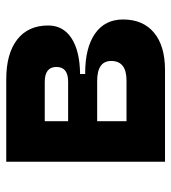

<svg xmlns="http://www.w3.org/2000/svg" viewBox="14 -572 558 626"><g transform="rotate(-90 293.0 -259.0)"><path d="M78.6 0V-517.6H347.7Q431.2 -517.6 477.1 -481.9Q522.9 -446.3 522.9 -380.9Q522.9 -332 481.4 -304.9Q439.9 -277.8 364.7 -276.9V-260.3H367.2Q450.7 -260.3 496.6 -228Q542.5 -195.8 542.5 -136.7Q542.5 -71.8 499.5 -35.9Q456.5 0 377.9 0ZM210.9 -125.5H343.3Q407.2 -125.5 407.2 -175.3Q407.2 -221.2 341.8 -221.2H210.9ZM210.9 -315.9H339.8Q387.7 -315.9 387.7 -354Q387.7 -392.1 338.9 -392.1H210.9Z"/></g></svg>

Font: Cascadia Mono PL
Style: Bold
Weight: 700
Monospace: yes
Designer: Aaron Bell
Foundry: Saja Typeworks
Version: Version 2404.023; ttfautohint (v1.8.4)